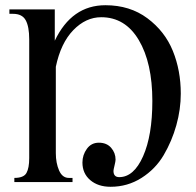

<svg xmlns="http://www.w3.org/2000/svg" viewBox="-20 -698 750 736"><path d="M190 -662V-542Q255 -678 384 -678Q478 -678 545 -628Q612 -578 642.5 -503Q673 -428 673 -339Q673 -279 656 -218Q639 -157 607.5 -103.5Q576 -50 522.5 -16Q469 18 404 18Q356 18 326 -7.5Q296 -33 296 -75Q296 -104 313 -127.5Q330 -151 359 -151Q389 -151 406 -131.5Q423 -112 423 -86Q423 -80 419 -63.5Q415 -47 415 -43Q415 -19 437 -19Q493 -19 528.5 -99Q564 -179 564 -311Q564 -457 512 -544.5Q460 -632 368 -632Q309 -632 261 -582.5Q213 -533 194 -442V-111Q194 -73 206.5 -44.5Q219 -16 244 -16H258V0H35V-16Q71 -16 81.5 -35Q92 -54 92 -92V-547Q92 -596 78.5 -620.5Q65 -645 30 -645H16V-662Z"/></svg>

Font: STIX Math
Style: Regular
Weight: 400
Designer: MicroPress Inc., with final additions and corrections provided by Coen Hoffman, Elsevier (retired)
Version: Version 1.1.1